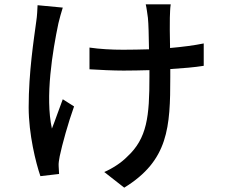

<svg xmlns="http://www.w3.org/2000/svg" viewBox="-20 -803 1040 884"><path d="M918 -500V-603C874 -594 820 -587 763 -582C762 -642 761 -698 762 -721C763 -744 763 -764 766 -783H651C655 -767 658 -742 661 -721C664 -694 665 -636 666 -576C626 -575 586 -574 547 -574C494 -574 439 -577 392 -584V-484C439 -481 502 -478 549 -478C588 -478 628 -479 668 -480V-449C668 -268 658 -166 565 -81C538 -53 495 -26 460 -11L552 61C756 -64 764 -218 764 -448V-485C824 -489 875 -493 918 -500ZM269 -768 153 -779C152 -759 151 -730 147 -705C136 -622 112 -472 112 -309C112 -185 145 -53 166 8L252 -2C252 -14 250 -28 250 -39C249 -50 252 -69 255 -84C266 -137 294 -238 321 -313L269 -346C252 -302 234 -248 219 -211C187 -356 222 -568 249 -696C254 -716 262 -747 269 -768Z"/></svg>

Font: Spoqa Han Sans Neo Medium
Style: Regular
Weight: 500
Designer: [Spoqa Han Sans Neo] Dong-huui Kim ___ Younghwa Kang ___ Yujin Lee ___ [Noto Sans] Ryoko NISHIZUKA ____ (kana & ideograp
Foundry: Spoqa (http://www.spoqa-han-sans.com)
Version: Version 1.100;hotconv 1.0.109;makeotfexe 2.5.65596